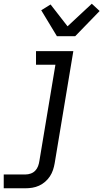

<svg xmlns="http://www.w3.org/2000/svg" viewBox="-49 -794 554 1029"><path d="M-29 215V141H88Q102 141 116 136Q130 131 140 120.5Q150 110 155 96.5Q160 83 162 69L248 -447H144V-520H344L244 81Q241 99 235 117Q229 135 218.5 151Q208 167 193 180Q178 193 160.5 201Q143 209 124.5 212Q106 215 88 215ZM256 -600 172 -739 222 -770 313 -653 443 -774 485 -735 354 -600Z"/></svg>

Font: Iosevka Etoile
Style: Italic
Weight: 400
Italic angle: -9°
Designer: Belleve Invis
Foundry: Belleve Invis
Version: Version 22.1.2; ttfautohint (v1.8.4)